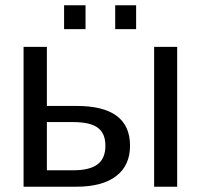

<svg xmlns="http://www.w3.org/2000/svg" viewBox="-20 -705 759 725"><path d="M157 -305H269Q471 -305 471 -155Q471 -80 418.5 -40Q366 0 269 0H69V-528H157ZM157 -244V-62H256Q319 -62 348.5 -84.5Q378 -107 378 -155Q378 -201 349.5 -222.5Q321 -244 256 -244ZM649 0H562V-528H649ZM494 -595H415V-685H494ZM303 -595H222V-685H303Z"/></svg>

Font: Libra Sans
Style: Regular
Weight: 400
Foundry: Context Ltd
Version: Version 1.002